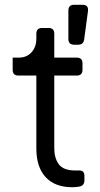

<svg xmlns="http://www.w3.org/2000/svg" viewBox="-20 -777 419 803"><path d="M282 6Q210 6 171 -36Q132 -78 132 -156V-461H57Q33 -461 33 -485V-536H58Q92 -536 112 -558.5Q132 -581 132 -615V-636Q132 -660 156 -660H183Q207 -660 207 -636V-536H301Q325 -536 325 -512V-485Q325 -461 301 -461H207V-156Q207 -116 226 -90Q245 -64 295 -64H308Q333 -66 333 -42V-22Q333 1 308 4Q301 5 294 5.5Q287 6 282 6ZM290 -590Q266 -590 266 -614V-733Q266 -757 290 -757H325Q351 -757 348 -731L332 -612Q329 -590 307 -590Z"/></svg>

Font: Pitagon Sans Text
Style: Regular
Weight: 400
Designer: Travis Tran
Foundry: Pitagon
Version: Version 1.001; ttfautohint (v1.8.4.7-5d5b);gftools[0.9.26]